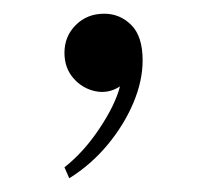

<svg xmlns="http://www.w3.org/2000/svg" viewBox="-20 -114 302 280"><path d="M74 130Q102 108 125 73.5Q148 39 155 12Q138 23 119 19Q100 15 87 0Q74 -15 74 -37Q74 -61 90.5 -77.5Q107 -94 132 -94Q155 -94 171.5 -77.5Q188 -61 188 -26Q188 4 174.5 36Q161 68 137 97Q113 126 81 146Z"/></svg>

Font: Moderustic
Style: Regular
Weight: 400
Designer: Tural Alisoy
Foundry: TAFT Foundry
Version: Version 2.120